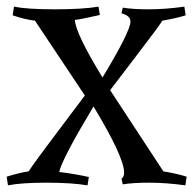

<svg xmlns="http://www.w3.org/2000/svg" viewBox="-27 -549 581 577"><path d="M236 8Q188 0 112.5 0Q37 0 -3 8L-7 -18Q35 -31 59 -34Q78 -63 141.5 -147Q205 -231 228 -262L78 -487Q49 -490 11 -503L15 -529Q55 -521 138 -521Q221 -521 269 -529L273 -504Q221 -492 198 -489Q200 -449 281 -316Q365 -455 365 -484Q365 -502 338 -509L342 -526Q372 -521 420.5 -521Q469 -521 527 -529L531 -503Q503 -494 461 -487Q447 -465 387.5 -387.5Q328 -310 304 -278L464 -34Q506 -27 534 -18L530 8Q472 0 422 0Q372 0 342 5L338 -12Q346 -17 346 -30Q346 -77 254 -229Q158 -69 151 -32H153Q206 -25 240 -17Z"/></svg>

Font: Almendra SC
Style: Regular
Weight: 400
Designer: Ana Sanfelippo
Foundry: Ana Sanfelippo
Version: Version 1.002